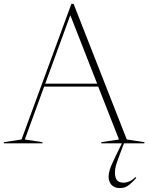

<svg xmlns="http://www.w3.org/2000/svg" viewBox="-28 -745 770 998"><path d="M595.5 55.5Q579 99 574.2 116.8Q569.5 134.5 569.5 152Q569.5 180 580.5 192.2Q591.5 204.5 614 204.5Q629 204.5 644 198.2Q659 192 676 175.5L680.5 180Q659 203.5 644.8 214.8Q630.5 226 619.2 229.2Q608 232.5 594.5 232.5Q567 232.5 551.8 216.2Q536.5 200 536.5 172Q536.5 157.5 542.8 136.8Q549 116 574 64.5L605.5 0H498.5V-6L590.5 -20L482.5 -295H201.5L101 -20L192.5 -6V0H-8V-6L84 -20L343 -725H354.5L631 -20L722.5 -6V0H616.5ZM207 -310H477L337.5 -666Z"/></svg>

Font: Newsreader Display ExtraLight
Style: Regular
Weight: 275
Designer: Hugues Gentile
Foundry: Production Type
Version: Version 1.002